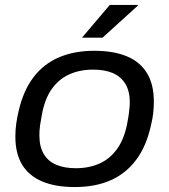

<svg xmlns="http://www.w3.org/2000/svg" viewBox="-20 -743 684 775"><path d="M282 12Q204 12 150.5 -10.5Q97 -33 69.5 -78Q42 -123 42 -192Q42 -218 45.5 -243.5Q49 -269 55 -294Q74 -377 115 -431Q156 -485 218 -511.5Q280 -538 360 -538Q439 -538 492.5 -515.5Q546 -493 573.5 -447.5Q601 -402 601 -333Q601 -310 598.5 -287Q596 -264 590 -240Q572 -155 530.5 -99Q489 -43 427 -15.5Q365 12 282 12ZM286 -64Q341 -64 384 -84Q427 -104 455.5 -146Q484 -188 495 -253Q499 -274 500.5 -287.5Q502 -301 503 -311Q504 -321 504 -329Q504 -375 486 -404.5Q468 -434 435.5 -448Q403 -462 356 -462Q301 -462 258 -442Q215 -422 187 -381Q159 -340 148 -274Q144 -253 142 -239Q140 -225 139.5 -215.5Q139 -206 139 -197Q139 -151 156.5 -121.5Q174 -92 207 -78Q240 -64 286 -64ZM311 -591 423 -723H536V-720L394 -591Z"/></svg>

Font: Archivo SemiExpanded
Style: Italic
Weight: 400
Width: 6
Italic angle: -10°
Designer: Hector Gatti
Foundry: Omnibus-Type
Version: Version 2.001